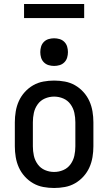

<svg xmlns="http://www.w3.org/2000/svg" viewBox="-20 -930 540 958"><path d="M250 8Q223 8 196 3Q169 -2 145.5 -15.5Q122 -29 103.5 -49.5Q85 -70 74 -94.5Q63 -119 58.5 -146Q54 -173 54 -200V-320Q54 -347 58.5 -374Q63 -401 74 -425.5Q85 -450 103.5 -470.5Q122 -491 145.5 -504.5Q169 -518 196 -523Q223 -528 250 -528Q277 -528 304 -523Q331 -518 354.5 -504.5Q378 -491 396.5 -470.5Q415 -450 426 -425.5Q437 -401 441.5 -374Q446 -347 446 -320V-200Q446 -173 441.5 -146Q437 -119 426 -94.5Q415 -70 396.5 -49.5Q378 -29 354.5 -15.5Q331 -2 304 3Q277 8 250 8ZM250 -72Q274 -72 296 -81.5Q318 -91 332 -110.5Q346 -130 351 -153Q356 -176 356 -200V-320Q356 -344 351 -367Q346 -390 332 -409.5Q318 -429 296 -438.5Q274 -448 250 -448Q226 -448 204 -438.5Q182 -429 168 -409.5Q154 -390 149 -367Q144 -344 144 -320V-200Q144 -176 149 -153Q154 -130 168 -110.5Q182 -91 204 -81.5Q226 -72 250 -72ZM250 -601Q236 -601 222.5 -605Q209 -609 199 -619Q189 -629 185 -642.5Q181 -656 181 -670Q181 -684 185 -697.5Q189 -711 199 -721Q209 -731 222.5 -735Q236 -739 250 -739Q264 -739 277.5 -735Q291 -731 301 -721Q311 -711 315 -697.5Q319 -684 319 -670Q319 -656 315 -642.5Q311 -629 301 -619Q291 -609 277.5 -605Q264 -601 250 -601ZM100 -840V-910H400V-840Z"/></svg>

Font: Iosevka Curly Medium
Style: Regular
Weight: 500
Monospace: yes
Designer: Belleve Invis
Foundry: Belleve Invis
Version: Version 22.1.2; ttfautohint (v1.8.4)